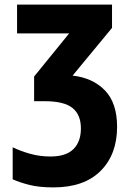

<svg xmlns="http://www.w3.org/2000/svg" viewBox="-20 -573 570 833"><path d="M212 240Q149 240 106.5 229Q64 218 35 205V66Q68 82 110 94Q152 106 199 106Q266 106 298.5 74Q331 42 331 -16Q331 -75 294.5 -104.5Q258 -134 173 -134H128V-241L280 -428H54V-553H466V-452L295 -245Q383 -235 435.5 -180.5Q488 -126 488 -23Q488 97 416.5 168.5Q345 240 212 240Z"/></svg>

Font: Noto Sans Mono Condensed Black
Style: Regular
Weight: 900
Width: 3
Designer: Monotype Design Team
Foundry: Monotype Imaging Inc.
Version: Version 2.014